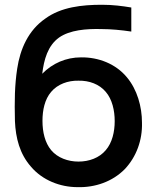

<svg xmlns="http://www.w3.org/2000/svg" viewBox="-20 -770 658 806"><path d="M319.8 -529.2C257.3 -529.2 200 -504.2 157.3 -460.4C164.6 -519.8 180.2 -578.1 228.1 -612.5C272.9 -643.8 341.7 -650 408.3 -647.9C444.8 -647.9 489.6 -643.8 531.2 -637.5V-738.5C493.8 -744.8 453.1 -750 408.3 -750C324 -750 236.5 -740.6 169.8 -691.7C99 -642.7 64.6 -564.6 52.1 -481.3C41.7 -412.5 40.6 -347.9 42.7 -261.5C45.8 -190.6 62.5 -124 110.4 -69.8C158.3 -13.5 232.3 15.6 305.2 15.6C379.2 17.7 452.1 -7.3 504.2 -60.4C553.1 -112.5 578.1 -182.3 576 -255.2C576 -321.9 556.2 -393.8 512.5 -445.8C465.6 -502.1 393.8 -530.2 319.8 -529.2ZM309.4 -431.3C354.2 -432.3 396.9 -416.7 424 -384.4C451 -353.1 461.5 -306.2 461.5 -261.5C461.5 -216.7 451 -170.8 424 -139.6C396.9 -107.3 354.2 -91.7 309.4 -91.7C265.6 -91.7 221.9 -107.3 194.8 -139.6C168.8 -170.8 158.3 -215.6 158.3 -262.5C158.3 -307.3 167.7 -353.1 194.8 -384.4C221.9 -416.7 265.6 -432.3 309.4 -431.3Z"/></svg>

Font: Manrope Semibold
Style: Regular
Weight: 600
Width: 4
Designer: Michael Sharanda
Foundry: Michael Sharanda
Version: Version 2.000;PS 002.000;hotconv 1.0.88;makeotf.lib2.5.64775